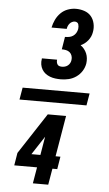

<svg xmlns="http://www.w3.org/2000/svg" viewBox="-65 -897 631 1108"><g transform="rotate(5 250.0 -342.5)"><path d="M278 -442Q261 -442 245 -444Q229 -446 214.5 -451.5Q200 -457 188 -466Q176 -475 168 -488.5Q160 -502 157.5 -517.5Q155 -533 158 -550Q158 -550 158 -551Q158 -552 158 -553H246Q246 -553 246 -552.5Q246 -552 246 -552Q245 -545 246.5 -537.5Q248 -530 252 -524.5Q256 -519 263 -517Q270 -515 278 -515Q286 -515 295 -517.5Q304 -520 311.5 -526Q319 -532 323.5 -540.5Q328 -549 329 -558Q331 -571 327 -583Q323 -595 314 -602.5Q305 -610 293 -612.5Q281 -615 268 -615L280 -688Q292 -688 304 -690Q316 -692 326.5 -699Q337 -706 343.5 -717Q350 -728 352 -740Q353 -747 352.5 -754Q352 -761 350 -767.5Q348 -774 342 -777.5Q336 -781 329 -781Q321 -781 313 -777Q305 -773 299.5 -766.5Q294 -760 290.5 -752Q287 -744 286 -735H198Q203 -759 213.5 -781Q224 -803 241.5 -820.5Q259 -838 282.5 -846.5Q306 -855 329 -855Q355 -855 378.5 -847Q402 -839 417 -821.5Q432 -804 437.5 -779Q443 -754 438 -729Q434 -703 416.5 -681Q399 -659 374 -648Q386 -640 395 -628.5Q404 -617 409.5 -604Q415 -591 416.5 -576Q418 -561 416 -546Q412 -522 399 -501.5Q386 -481 366 -467Q346 -453 323 -447.5Q300 -442 278 -442ZM50 -305 62 -375H450L438 -305ZM169 170 185 76H53L65 3L220 -234H326L286 3H314L302 76H274L258 170ZM146 3H198L216 -104Z"/></g></svg>

Font: iosevka_custom_sans_ss08 Heavy
Style: Italic
Weight: 900
Italic angle: -10°
Designer: Belleve Invis
Foundry: Belleve Invis
Version: Version 10.3.0; ttfautohint (v1.8.3)